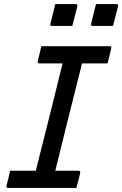

<svg xmlns="http://www.w3.org/2000/svg" viewBox="-20 -928 603 948"><path d="M357 0H20Q15 0 13 -3.5Q11 -7 12 -11Q17 -30 21.5 -48Q26 -66 30 -85H157Q160 -98 163.5 -112Q167 -126 170 -138Q200 -256 230 -376Q260 -496 289 -615H174Q168 -615 166.5 -618.5Q165 -622 166 -626Q171 -645 175.5 -663Q180 -681 184 -700H521Q533 -700 529 -689Q525 -670 520.5 -652Q516 -634 511 -615H385Q383 -605 380 -594.5Q377 -584 375 -575Q344 -453 313.5 -330Q283 -207 253 -85H367Q378 -85 376 -74Q372 -56 367 -37.5Q362 -19 357 0ZM253 -908H353Q364 -908 362 -897L337 -800H237Q226 -800 229 -811ZM454 -908H554Q565 -908 563 -897L538 -800H438Q427 -800 430 -811Z"/></svg>

Font: Recursive Sn Lnr St
Style: Italic
Weight: 400
Italic angle: -15°
Version: Version 1.079;hotconv 1.0.112;makeotfexe 2.5.65598; ttfautoh